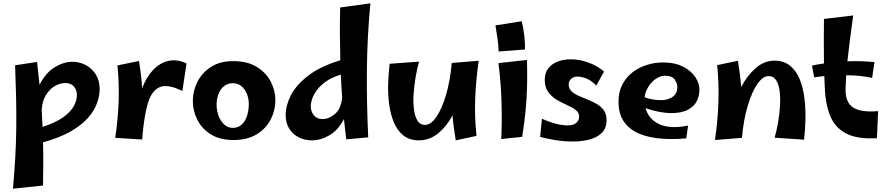

<svg xmlns="http://www.w3.org/2000/svg" viewBox="-20 -831 5337 1156"><path d="M58 305Q67 204 72 115Q77 26 78 -61Q79 -148 77 -240Q75 -332 71 -438L203 -458Q211 -386 218 -320Q255 -393 309 -426Q363 -459 417 -459Q460 -459 497 -439Q534 -419 557 -382.5Q580 -346 580 -295Q580 -254 564 -209.5Q548 -165 510 -121.5Q472 -78 406 -40Q340 -2 239 26Q241 89 240.5 153Q240 217 239 286ZM374 -331Q339 -331 307.5 -311.5Q276 -292 255 -256Q234 -220 231 -168Q234 -118 236 -67Q316 -93 361 -125.5Q406 -158 424.5 -192.5Q443 -227 443 -259Q443 -289 425 -310Q407 -331 374 -331Z M836 9 674 -1Q691 -121 694.5 -224Q698 -327 687 -437L817 -464Q831 -376 836 -300Q861 -367 902 -410Q943 -453 994.5 -464.5Q1046 -476 1103 -449L1078 -283Q990 -327 941 -306Q892 -285 869 -205Q846 -125 836 9Z M1386 12Q1304 12 1249.5 -22Q1195 -56 1168 -110Q1141 -164 1141 -223Q1141 -283 1168.5 -338Q1196 -393 1250 -428Q1304 -463 1384 -463Q1469 -463 1525.5 -428.5Q1582 -394 1610 -340Q1638 -286 1638 -226Q1638 -167 1610 -112Q1582 -57 1525.5 -22.5Q1469 12 1386 12ZM1381 -61Q1415 -61 1436.5 -82Q1458 -103 1468 -135.5Q1478 -168 1478 -204Q1478 -236 1467 -264.5Q1456 -293 1434.5 -311.5Q1413 -330 1381 -330Q1350 -330 1328 -311.5Q1306 -293 1295 -263.5Q1284 -234 1284 -202Q1284 -165 1296.5 -132.5Q1309 -100 1331 -80.5Q1353 -61 1381 -61Z M1859 14Q1816 14 1780 -3.5Q1744 -21 1722 -55Q1700 -89 1700 -140Q1700 -196 1731.5 -257.5Q1763 -319 1835 -375Q1907 -431 2029 -468Q2027 -548 2026.5 -627Q2026 -706 2028 -786L2210 -811Q2191 -610 2189 -413Q2187 -216 2197 -4L2065 8Q2057 -53 2051 -114Q2015 -46 1962.5 -16Q1910 14 1859 14ZM1851 -194Q1851 -159 1870 -136.5Q1889 -114 1921 -114Q1961 -114 1997.5 -145.5Q2034 -177 2040 -245Q2035 -313 2032 -382Q1977 -365 1941.5 -339.5Q1906 -314 1886.5 -286.5Q1867 -259 1859 -234.5Q1851 -210 1851 -194Z M2502 14Q2445 14 2408.5 -15.5Q2372 -45 2351.5 -94Q2331 -143 2323 -203.5Q2315 -264 2317 -327Q2319 -390 2326 -447L2503 -460Q2490 -414 2481.5 -361.5Q2473 -309 2470 -259Q2467 -209 2473 -168Q2479 -127 2494.5 -103Q2510 -79 2539 -79Q2574 -79 2607 -126.5Q2640 -174 2665 -258Q2690 -342 2700 -452L2862 -465Q2845 -345 2841 -234Q2837 -123 2849 -13L2724 14Q2710 -70 2704 -136Q2671 -72 2619 -29Q2567 14 2502 14Z M2982 -521Q2981 -563 2975 -601Q2969 -639 2963 -678L3121 -703Q3131 -665 3136.5 -618Q3142 -571 3141 -533ZM3124 -7 2998 6Q3003 -106 2999.5 -220.5Q2996 -335 2981 -451L3153 -470Q3155 -388 3153.5 -316Q3152 -244 3145 -169.5Q3138 -95 3124 -7Z M3429 21Q3378 21 3326 13Q3274 5 3232 -7L3243 -116Q3275 -101 3317 -88.5Q3359 -76 3399 -76Q3434 -76 3450.5 -92Q3467 -108 3467 -129Q3467 -153 3446 -169Q3425 -185 3394 -198.5Q3363 -212 3332.5 -230Q3302 -248 3281 -276.5Q3260 -305 3260 -351Q3260 -393 3281.5 -420Q3303 -447 3338.5 -460.5Q3374 -474 3417 -474Q3468 -474 3522.5 -454.5Q3577 -435 3617 -400L3570 -316Q3541 -346 3511 -358Q3481 -370 3457 -370Q3434 -370 3419 -356.5Q3404 -343 3404 -323Q3404 -298 3420.5 -282Q3437 -266 3463 -254.5Q3489 -243 3518 -231.5Q3547 -220 3573 -205Q3599 -190 3615.5 -167Q3632 -144 3632 -108Q3632 -59 3603.5 -31Q3575 -3 3529 9Q3483 21 3429 21Z M4112 2Q4038 9 3965.5 4Q3893 -1 3834 -24Q3775 -47 3739.5 -94.5Q3704 -142 3704 -219Q3704 -279 3727.5 -323Q3751 -367 3789.5 -396.5Q3828 -426 3875.5 -440.5Q3923 -455 3971 -455Q4044 -455 4093 -429.5Q4142 -404 4167 -366Q4192 -328 4191 -288Q4191 -255 4175.5 -223Q4160 -191 4122.5 -170.5Q4085 -150 4020 -150Q3988 -150 3946 -158Q3904 -166 3867 -180Q3885 -112 3951.5 -82.5Q4018 -53 4123 -75ZM3985 -375Q3956 -375 3929 -356.5Q3902 -338 3883.5 -308.5Q3865 -279 3861 -246Q3880 -238 3905 -233Q3930 -228 3961 -228Q4002 -228 4030 -248Q4058 -268 4058 -307Q4058 -330 4042 -352.5Q4026 -375 3985 -375Z M4447 -1 4285 12Q4302 -107 4305.5 -217.5Q4309 -328 4298 -439L4423 -465Q4430 -422 4435 -382.5Q4440 -343 4443 -307Q4476 -373 4528 -419.5Q4580 -466 4645 -466Q4701 -465 4738 -434.5Q4775 -404 4795.5 -352.5Q4816 -301 4823.5 -238.5Q4831 -176 4829.5 -111.5Q4828 -47 4821 10L4644 -2Q4657 -48 4665.5 -99Q4674 -150 4676.5 -198.5Q4679 -247 4673.5 -286.5Q4668 -326 4652 -349.5Q4636 -373 4608 -373Q4573 -373 4540 -325.5Q4507 -278 4482 -194.5Q4457 -111 4447 -1Z M5260 1Q5140 8 5072 -28.5Q5004 -65 4975.5 -140.5Q4947 -216 4945 -324Q4944 -349 4943 -373Q4912 -370 4882 -365L4869 -436Q4904 -444 4941 -449Q4940 -517 4940 -584Q4940 -651 4941 -717L5117 -738Q5106 -662 5097.5 -593.5Q5089 -525 5082 -462Q5169 -465 5245 -457L5231 -362Q5194 -370 5154.5 -374Q5115 -378 5075 -378Q5072 -335 5071 -296Q5069 -214 5117 -183.5Q5165 -153 5267 -162Z"/></svg>

Font: Marhey SemiBold
Style: Regular
Weight: 600
Designer: Nur Syamsi & Bustanul Arifin
Foundry: Namelatype
Version: Version 1.000; ttfautohint (v1.8.4.7-5d5b)